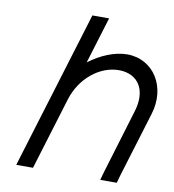

<svg xmlns="http://www.w3.org/2000/svg" viewBox="-84 -809 819 904"><g transform="rotate(10 325.5 -357.0)"><path d="M546.1 -20 534.6 21H455.6L466.8 -19L559.7 -326C591.5 -430 546.5 -502 453.8 -503C360.8 -503 271.5 -430 239.7 -326L227.4 -286L146.1 -20L133.9 20H53.9L66.1 -20L147.4 -286L159.7 -326L272.5 -695L284.7 -735H364.7L352.5 -695L296.7 -512.6C353.2 -555.4 418.5 -582.5 478.2 -583C605.2 -583 681.9 -461 639.7 -326Z"/></g></svg>

Font: Nordica Plus
Style: NordicaClassicLightObl
Weight: 300
Version: Version 1.01